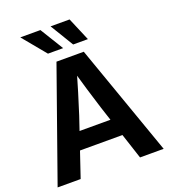

<svg xmlns="http://www.w3.org/2000/svg" viewBox="-166 -1060 1034 1178"><g transform="rotate(-20 351.5 -471.5)"><path d="M5.4 0 262.7 -727.5H440.9L697.8 0H543.5L422.9 -368.2Q402.3 -433.6 380.9 -504.6Q359.4 -575.7 333 -668.9H371.6Q344.7 -575.7 323 -504.6Q301.3 -433.6 280.3 -368.2L155.8 0ZM163.6 -166V-279.3H540V-166ZM395 -791.5 302.7 -943.4H426.8L491.2 -791.5ZM230.5 -791.5 105 -943.4H236.3L329.6 -791.5Z"/></g></svg>

Font: Inter Cardless Display
Style: Bold
Weight: 700
Designer: Rasmus Andersson
Foundry: rsms
Version: Version 4.001;git-9221beed3